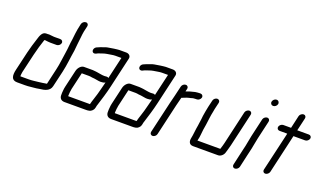

<svg xmlns="http://www.w3.org/2000/svg" viewBox="-78 -1238 3060 1812"><g transform="rotate(20 1452.0 -331.5)"><path d="M366 -508H302C283 -508 269 -513 251 -513C247 -512 243 -512 238 -512H223C183 -512 169 -468 158 -431C142 -381 128 -337 115 -282L71 -93C57 -33 62 15 121 15H201C211 15 221 15 230 14C266 9 306 9 341 1C390 -4 442 -15 454 -67L491 -226C509 -304 514 -374 527 -449C533 -497 535 -545 542 -591C545 -613 545 -629 550 -651L563 -708C567 -725 557 -740 539 -740C521 -740 503 -725 499 -708L487 -652C485 -643 484 -634 483 -626L480 -606C477 -583 476 -566 473 -544C465 -498 464 -453 456 -405C446 -348 442 -289 427 -226L391 -69C363 -65 336 -59 308 -57C276 -54 249 -49 215 -49H131C131 -50 132 -51 131 -52C131 -61 131 -68 133 -78C133 -83 134 -88 135 -93L179 -282C193 -341 209 -395 227 -448C232 -448 237 -448 241 -449C242 -449 242 -449 243 -448C255 -447 274 -444 288 -444H352C369 -444 387 -459 391 -476C395 -493 383 -508 366 -508Z M906 -269 902 -253C894 -218 881 -174 873 -142C861 -98 848 -69 838 -27H620C619 -28 620 -30 619 -32C621 -48 620 -68 624 -85C624 -90 625 -96 626 -101L666 -274H738C743 -274 748 -274 753 -273L771 -270C778 -269 785 -269 794 -268C817 -266 836 -259 859 -259C877 -259 893 -261 906 -269ZM874 -323C848 -323 819 -331 794 -334L776 -336C768 -337 760 -338 753 -338H666C637 -338 610 -308 602 -274L562 -101C560 -94 559 -87 558 -80L556 -60C554 -48 554 -30 554 -19C552 13 569 37 605 37H815C830 37 838 37 852 34C870 32 893 12 897 -7C900 -14 901 -21 902 -27C903 -32 904 -38 907 -45C927 -109 950 -181 966 -252L1036 -556C1042 -582 1022 -602 993 -602H923C916 -602 908 -601 901 -600C882 -597 862 -596 845 -592C822 -588 800 -586 780 -577C755 -568 734 -562 711 -550C684 -535 682 -497 707 -491C724 -487 736 -500 749 -504C774 -511 798 -523 826 -527C853 -530 881 -538 908 -538H968L917 -318C906 -329 893 -323 874 -323Z M1374 -269 1370 -253C1362 -218 1349 -174 1341 -142C1329 -98 1316 -69 1306 -27H1088C1087 -28 1088 -30 1087 -32C1089 -48 1088 -68 1092 -85C1092 -90 1093 -96 1094 -101L1134 -274H1206C1211 -274 1216 -274 1221 -273L1239 -270C1246 -269 1253 -269 1262 -268C1285 -266 1304 -259 1327 -259C1345 -259 1361 -261 1374 -269ZM1342 -323C1316 -323 1287 -331 1262 -334L1244 -336C1236 -337 1228 -338 1221 -338H1134C1105 -338 1078 -308 1070 -274L1030 -101C1028 -94 1027 -87 1026 -80L1024 -60C1022 -48 1022 -30 1022 -19C1020 13 1037 37 1073 37H1283C1298 37 1306 37 1320 34C1338 32 1361 12 1365 -7C1368 -14 1369 -21 1370 -27C1371 -32 1372 -38 1375 -45C1395 -109 1418 -181 1434 -252L1504 -556C1510 -582 1490 -602 1461 -602H1391C1384 -602 1376 -601 1369 -600C1350 -597 1330 -596 1313 -592C1290 -588 1268 -586 1248 -577C1223 -568 1202 -562 1179 -550C1152 -535 1150 -497 1175 -491C1192 -487 1204 -500 1217 -504C1242 -511 1266 -523 1294 -527C1321 -530 1349 -538 1376 -538H1436L1385 -318C1374 -329 1361 -323 1342 -323Z M1587 -476 1563 -374C1558 -351 1549 -320 1543 -294L1470 21C1466 38 1478 53 1495 53C1512 53 1530 38 1534 21L1607 -295C1613 -320 1622 -351 1627 -374L1628 -378C1631 -379 1634 -380 1636 -381C1658 -391 1686 -401 1712 -406L1733 -412C1738 -413 1742 -413 1745 -413C1750 -414 1756 -414 1761 -414H1771C1788 -414 1806 -429 1810 -446C1814 -463 1802 -478 1785 -478H1775C1768 -478 1762 -478 1756 -477C1749 -477 1741 -476 1732 -474C1715 -469 1702 -467 1685 -462L1656 -452C1652 -451 1647 -449 1644 -448L1651 -476C1655 -493 1644 -508 1626 -508C1608 -508 1591 -493 1587 -476Z M1912 -454 1896 -386C1889 -354 1883 -319 1878 -287C1876 -269 1873 -234 1869 -215C1868 -206 1867 -196 1865 -185L1860 -155C1854 -120 1854 -92 1846 -56C1837 -17 1849 13 1888 13H2139C2165 13 2192 -10 2199 -39C2205 -63 2215 -89 2221 -117L2298 -452C2302 -469 2291 -484 2274 -484C2257 -484 2238 -469 2234 -452L2157 -116C2153 -97 2146 -76 2141 -60C2140 -57 2140 -54 2138 -51H1909L1910 -56C1915 -77 1919 -97 1920 -115C1922 -147 1928 -186 1934 -219C1941 -264 1944 -310 1955 -358C1956 -367 1958 -377 1960 -386L1976 -454C1980 -471 1968 -486 1951 -486C1934 -486 1916 -471 1912 -454Z M2415 -448 2373 -265C2362 -217 2357 -171 2344 -123L2306 45C2302 62 2313 77 2330 77C2347 77 2366 62 2370 45L2398 -79L2408 -122C2420 -168 2426 -218 2437 -265L2479 -448C2483 -465 2472 -480 2455 -480C2438 -480 2419 -465 2415 -448ZM2441 -636C2437 -617 2450 -602 2468 -602C2485 -602 2503 -616 2507 -634C2511 -653 2498 -669 2480 -669C2462 -669 2445 -654 2441 -636Z M2727 -594 2698 -466H2620C2603 -466 2584 -451 2580 -434C2576 -417 2588 -402 2605 -402H2677C2679 -402 2681 -402 2683 -401L2592 -8C2588 9 2599 24 2616 24C2633 24 2652 9 2656 -8L2746 -400H2863C2880 -400 2899 -414 2903 -432C2907 -450 2895 -464 2878 -464H2761L2791 -594C2795 -611 2784 -626 2767 -626C2750 -626 2731 -611 2727 -594Z"/></g></svg>

Font: Electronic
Style: SeBdIt
Weight: 600
Version: Version 1.011